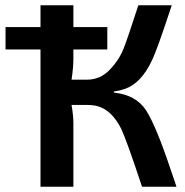

<svg xmlns="http://www.w3.org/2000/svg" viewBox="-20 -710 704 730"><path d="M413 -358Q498 -349 536 -289.5Q574 -230 631 -59Q644 -21 651 0H520Q461 -178 441 -220Q405 -291 352 -306Q334 -311 310 -311H252Q259 -271 259 -243V0H134V-522H1V-607H134V-690H259V-607H388V-522H259V-487Q259 -452 252 -407H310Q361 -407 397 -444.5Q433 -482 450 -525.5Q467 -569 502 -678Q505 -686 506 -690H633Q577 -519 557 -479Q517 -394 455 -372Q435 -365 413 -362Z"/></svg>

Font: Exo 2 Semi Bold
Style: Regular
Weight: 600
Designer: Natanael Gama
Version: Version 1.001;PS 001.001;hotconv 1.0.88;makeotf.lib2.5.64775